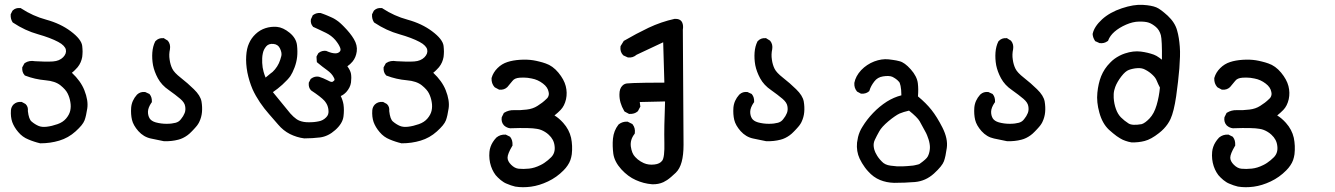

<svg xmlns="http://www.w3.org/2000/svg" viewBox="-20 -467 5540 797"><path d="M145 127.4Q139.2 126 133.1 124.3Q127 122.6 121.1 120.6Q115.2 118.7 109.4 116.5Q103.5 114.3 97.7 111.8Q73.2 102.1 55.7 81.1Q46.9 70.8 40.8 60.5Q34.7 50.3 30.8 39.6Q23.4 18.1 25.4 -9.8Q26.9 -23.9 36.1 -33.2V-33.7H36.6Q49.3 -45.4 67.9 -43.9H70.3L71.8 -43L84.5 -36.1L85.9 -35.2L86.9 -34.2Q97.7 -23.4 95.7 -5.9Q99.6 28.3 111.3 37.6Q125 49.3 140.1 55.7Q153.8 61.5 173.8 59.1Q195.3 56.6 218.8 48.3Q241.2 40.5 254.4 24.9Q267.6 9.3 271.5 -7.3Q275.4 -24.9 272 -43.5Q269 -62.5 260.7 -79.1Q252.9 -95.2 231 -112.8Q209 -130.4 168.9 -133.8Q124.5 -137.7 85.4 -152.8L83 -153.8L81.5 -155.8Q76.2 -161.6 74 -169.2Q71.8 -176.8 72.3 -185.1V-187.5L73.2 -189L80.1 -201.7L81.5 -204.1L83.5 -205.6Q101.1 -217.3 125.5 -212.9Q170.4 -210 199.7 -211.9Q213.4 -212.9 223.9 -217.3Q234.4 -221.7 242.2 -229.5Q256.8 -244.6 253.4 -260.7Q252 -268.6 244.1 -276.9Q236.3 -285.2 221.7 -293Q189.5 -310.1 138.2 -324.7Q84 -339.8 34.7 -372.6L32.7 -374L31.7 -375.5Q23.4 -389.2 24.4 -405.8V-407.7L25.4 -409.7L31.2 -421.4L32.2 -422.9L33.7 -424.3Q45.4 -435.1 63 -433.6H65.9L67.9 -432.1Q116.2 -400.4 171.9 -385.3Q231 -369.1 273.4 -337.4Q317.9 -304.2 321.3 -276.4Q321.8 -270.5 322.3 -264.6Q322.8 -258.8 322.8 -252.9Q322.8 -247.1 322.3 -241.5Q321.8 -235.8 321.3 -230.5Q319.3 -219.2 314.7 -208.5Q310.1 -197.8 302.2 -188Q299.8 -185.5 297.6 -183.1Q295.4 -180.7 293 -178.2Q290.5 -175.8 288.1 -173.3Q285.6 -170.9 283.2 -168.9Q280.8 -167 278.3 -165Q314.9 -130.9 330.1 -92.8Q347.2 -49.8 342.3 -17.1Q339.8 -1.5 337.2 10.7Q334.5 22.9 331.1 32.2Q327.1 42.5 317.9 53.7Q308.6 64.9 293.5 78.6Q263.7 105.5 226.1 116.7Q189 127.9 147.5 127.9H146.5Z M660.2 119.1Q632.8 113.3 606 107.9Q576.2 101.6 554.2 77.1Q533.2 53.2 527.8 30.3Q522.5 7.8 524.4 -20Q526.9 -49.8 548.3 -73.7L548.8 -74.2L549.3 -74.7Q563 -87.4 582.5 -85L584 -84.5L585 -84L597.7 -78.1L600.1 -77.1L601.6 -75.2Q606.4 -69.3 608.6 -61.5Q610.8 -53.7 610.4 -45.4V-42.5L608.4 -40.5Q594.7 -20 594.2 -3.9Q593.8 12.2 601.1 24.4Q604.5 29.8 610.6 33.9Q616.7 38.1 626.5 41Q637.2 43.9 648.4 45.4Q659.7 46.9 671.4 46.9Q683.1 46.9 692.6 45.7Q702.1 44.4 709.5 42.5Q716.3 40.5 721.7 36.9Q727.1 33.2 731.4 27.3Q741.2 15.6 746.6 2Q751.5 -10.7 748.5 -26.4Q746.1 -41.5 728.5 -56.6Q718.8 -64.9 706.8 -74Q694.8 -83 681.2 -92.8Q650.9 -113.3 635.3 -142.1Q620.6 -169.4 615.2 -196.3Q610.4 -223.1 612.3 -249Q614.3 -274.9 624 -294.4L625 -295.9L626 -296.9Q638.7 -310.1 657.7 -308.6H660.2L662.1 -307.1L674.8 -299.3L676.3 -298.3L677.2 -297.4Q683.1 -290 685.1 -281.2Q687 -272.5 685.5 -262.7Q680.7 -240.7 684.1 -219.7Q687 -198.2 695.3 -181.6Q703.1 -165.5 730 -144.5Q759.3 -121.6 784.7 -96.7Q812 -70.3 816.4 -45.9Q820.3 -22.9 818.4 -1.5Q817.4 9.3 814.7 19Q812 28.8 808.1 37.1Q807.1 40 805.4 42.7Q803.7 45.4 802 48.3Q800.3 51.3 797.9 54.2Q795.4 57.1 793 60.1Q790.5 63 787.6 66.2Q784.7 69.3 781.5 72.8Q778.3 76.2 774.9 79.6Q766.6 88.4 757.8 94.7Q749 101.1 739.5 105.7Q730 110.4 720.2 112.8Q692.4 120.1 661.6 119.1H661.1Z M1242.7 107.4Q1227.1 105.5 1212.2 100.8Q1197.3 96.2 1183.6 89.4Q1155.8 75.2 1134.8 50.3Q1114.7 26.9 1096.2 5.9Q1077.1 -15.6 1059.1 -42Q1050.3 -55.2 1042.5 -68.8Q1034.7 -82.5 1028.3 -96.7Q1014.2 -129.9 1006.8 -166.5Q1000 -203.6 1002 -234.4Q1003.9 -266.1 1013.7 -287.1Q1022.9 -308.6 1041 -325.7Q1059.1 -342.8 1082 -350.1Q1104.5 -357.4 1129.4 -355.5Q1155.3 -353 1182.1 -331.1Q1209.5 -308.6 1212.9 -279.3Q1215.8 -252.9 1213.4 -230.7Q1210.9 -208.5 1202.6 -186.5Q1198.2 -175.3 1194.1 -166.7Q1189.9 -158.2 1185.5 -151.4Q1180.7 -144.5 1172.6 -135.7Q1164.6 -127 1152.3 -115.7Q1132.8 -98.1 1112.8 -84.5L1185.1 3.9Q1191.4 11.2 1198 17.1Q1204.6 22.9 1210.4 27.1Q1216.3 31.2 1222.2 33.7Q1240.2 41 1262.2 40.5Q1268.1 40.5 1273.4 40.3Q1278.8 40 1283.9 39.6Q1289.1 39.1 1293.9 38.3Q1298.8 37.6 1303.2 36.6Q1311.5 35.2 1319.1 31.2Q1326.7 27.3 1333.5 20.5Q1346.2 8.8 1343.3 -11.2Q1342.8 -14.6 1342.3 -17.8Q1341.8 -21 1340.8 -23.7Q1339.8 -26.4 1338.9 -29.3Q1337.9 -32.2 1336.4 -34.7Q1335 -37.1 1333.5 -39.6Q1332 -42 1330.3 -44.2Q1328.6 -46.4 1326.7 -48.8Q1312 -64.9 1272 -91.3L1271 -92.3L1270 -93.3Q1260.3 -104 1261.7 -121.6V-123.5L1262.7 -125.5L1268.6 -137.2L1269.5 -139.2L1271.5 -140.6Q1286.6 -151.9 1304.7 -148.4L1305.2 -147.9H1305.7Q1322.3 -142.6 1338.4 -134.3Q1351.1 -127 1357.4 -127Q1361.8 -127 1367.2 -132.8Q1371.1 -136.2 1364.7 -147Q1356.9 -162.1 1337.9 -175.8Q1317.4 -190.4 1298.3 -206.5L1295.4 -209L1294.9 -213.4L1293.9 -229V-231.9L1294.9 -234.4L1300.8 -245.1L1301.8 -246.6L1303.7 -248Q1310.1 -252.9 1317.6 -254.9Q1325.2 -256.8 1333.5 -255.9L1335 -255.4L1335.9 -254.9Q1346.2 -250.5 1355.2 -248Q1364.3 -245.6 1371.1 -245.6Q1382.8 -245.1 1390.1 -252.4Q1396 -258.3 1392.1 -268.6Q1386.7 -283.2 1371.6 -301.3Q1356 -319.3 1333 -330.6Q1320.8 -336.4 1308.1 -342.5Q1295.4 -348.6 1282.2 -354.5L1280.3 -355L1278.8 -356.9Q1268.1 -369.1 1270.5 -386.2L1271 -387.7L1271.5 -388.7L1277.3 -401.4L1278.3 -403.8L1280.8 -405.3Q1293 -414.1 1309.6 -413.1H1310.5L1312 -412.6Q1316.4 -411.1 1321 -409.4Q1325.7 -407.7 1330.1 -406Q1334.5 -404.3 1339.1 -402.3Q1343.8 -400.4 1348.1 -398.4Q1352.5 -396.5 1356.9 -394.5Q1360.4 -393.1 1364 -391.1Q1367.7 -389.2 1371.1 -387Q1374.5 -384.8 1378.2 -382.3Q1381.8 -379.9 1385.5 -377Q1389.2 -374 1392.8 -370.8Q1396.5 -367.7 1400.1 -364Q1403.8 -360.4 1407.7 -356.4Q1434.6 -329.1 1448.7 -305.2Q1464.4 -279.3 1460.9 -253.4Q1457.5 -228.5 1443.4 -211.4Q1434.1 -200.2 1421.9 -191.9Q1434.6 -174.3 1437 -160.6Q1439.5 -144.5 1437 -124.5Q1435.5 -113.8 1430.4 -103.8Q1425.3 -93.8 1417.5 -85Q1406.2 -73.2 1394.5 -68.4Q1402.8 -51.3 1405.8 -33.7Q1409.2 -10.7 1405.8 16.6Q1401.9 45.9 1371.6 72.8Q1342.3 99.1 1308.6 103.5Q1292.5 105.5 1276.6 106.4Q1260.7 107.4 1244.1 107.4H1243.7ZM1100.1 -159.7Q1112.3 -167.5 1121.6 -179.2Q1131.3 -190.9 1137.7 -204.6Q1144 -218.8 1147.9 -234.9Q1150.9 -248 1142.1 -266.1Q1134.3 -282.7 1115.2 -284.7Q1095.7 -286.6 1085.4 -274.9Q1079.6 -268.1 1075.9 -260.5Q1072.3 -252.9 1070.8 -244.6Q1068.8 -235.4 1068.4 -225.6Q1067.9 -215.8 1068.4 -206.1Q1069.3 -186 1074.2 -168.9Q1077.6 -156.7 1082.5 -145L1099.1 -158.7L1099.6 -159.2Z M1645 127.4Q1639.2 126 1633.1 124.3Q1627 122.6 1621.1 120.6Q1615.2 118.7 1609.4 116.5Q1603.5 114.3 1597.7 111.8Q1573.2 102.1 1555.7 81.1Q1546.9 70.8 1540.8 60.5Q1534.7 50.3 1530.8 39.6Q1523.4 18.1 1525.4 -9.8Q1526.9 -23.9 1536.1 -33.2V-33.7H1536.6Q1549.3 -45.4 1567.9 -43.9H1570.3L1571.8 -43L1584.5 -36.1L1585.9 -35.2L1586.9 -34.2Q1597.7 -23.4 1595.7 -5.9Q1599.6 28.3 1611.3 37.6Q1625 49.3 1640.1 55.7Q1653.8 61.5 1673.8 59.1Q1695.3 56.6 1718.8 48.3Q1741.2 40.5 1754.4 24.9Q1767.6 9.3 1771.5 -7.3Q1775.4 -24.9 1772 -43.5Q1769 -62.5 1760.7 -79.1Q1752.9 -95.2 1731 -112.8Q1709 -130.4 1668.9 -133.8Q1624.5 -137.7 1585.4 -152.8L1583 -153.8L1581.5 -155.8Q1576.2 -161.6 1574 -169.2Q1571.8 -176.8 1572.3 -185.1V-187.5L1573.2 -189L1580.1 -201.7L1581.5 -204.1L1583.5 -205.6Q1601.1 -217.3 1625.5 -212.9Q1670.4 -210 1699.7 -211.9Q1713.4 -212.9 1723.9 -217.3Q1734.4 -221.7 1742.2 -229.5Q1756.8 -244.6 1753.4 -260.7Q1752 -268.6 1744.1 -276.9Q1736.3 -285.2 1721.7 -293Q1689.5 -310.1 1638.2 -324.7Q1584 -339.8 1534.7 -372.6L1532.7 -374L1531.7 -375.5Q1523.4 -389.2 1524.4 -405.8V-407.7L1525.4 -409.7L1531.2 -421.4L1532.2 -422.9L1533.7 -424.3Q1545.4 -435.1 1563 -433.6H1565.9L1567.9 -432.1Q1616.2 -400.4 1671.9 -385.3Q1731 -369.1 1773.4 -337.4Q1817.9 -304.2 1821.3 -276.4Q1821.8 -270.5 1822.3 -264.6Q1822.8 -258.8 1822.8 -252.9Q1822.8 -247.1 1822.3 -241.5Q1821.8 -235.8 1821.3 -230.5Q1819.3 -219.2 1814.7 -208.5Q1810.1 -197.8 1802.2 -188Q1799.8 -185.5 1797.6 -183.1Q1795.4 -180.7 1793 -178.2Q1790.5 -175.8 1788.1 -173.3Q1785.6 -170.9 1783.2 -168.9Q1780.8 -167 1778.3 -165Q1814.9 -130.9 1830.1 -92.8Q1847.2 -49.8 1842.3 -17.1Q1839.8 -1.5 1837.2 10.7Q1834.5 22.9 1831.1 32.2Q1827.1 42.5 1817.9 53.7Q1808.6 64.9 1793.5 78.6Q1763.7 105.5 1726.1 116.7Q1689 127.9 1647.5 127.9H1646.5Z M2119.1 307.6Q2100.6 303.2 2083 295.4Q2076.7 293 2070.6 289.1Q2064.5 285.2 2058.3 280.3Q2052.2 275.4 2046.4 269.5Q2041.5 265.1 2037.4 259.8Q2033.2 254.4 2029.8 248.5Q2026.4 242.7 2023.4 236.3Q2020.5 230 2018.1 222.7Q2008.8 194.3 2011.7 163.1Q2012.7 152.3 2016.4 142.1Q2020 131.8 2025.9 122.6Q2031.7 113.3 2040 104.5V104H2040.5Q2056.2 90.8 2077.6 91.8H2079.6L2081.5 92.8L2095.2 99.6L2097.2 100.6L2098.6 102.5Q2108.4 115.2 2107.4 135.3V137.7L2106 139.6Q2086.9 171.9 2086.9 187.5Q2086.9 202.1 2101.6 216.8Q2116.7 231.9 2133.3 233.4Q2152.3 235.4 2176.3 232.9Q2199.2 230.5 2223.6 218.3Q2231.9 214.4 2239.5 209.2Q2247.1 204.1 2254.2 198.2Q2261.2 192.4 2268.1 185.5Q2285.6 167.5 2282.2 139.6Q2280.8 125.5 2274.7 113.8Q2268.6 102.1 2257.8 92.3Q2250.5 85.4 2242.4 80.6Q2234.4 75.7 2226.3 72.5Q2218.3 69.3 2209 67.9Q2181.2 62.5 2099.1 65.4H2098.1H2097.7Q2084 64 2072.8 54.2L2072.3 53.7L2071.8 53.2Q2060.1 40.5 2062.5 21L2063 19.5L2063.5 18.1L2070.3 4.4L2071.3 2L2073.7 0.5Q2082.5 -4.9 2092.8 -7.6Q2103 -10.3 2114.7 -9.8Q2139.2 -8.8 2166.5 -12.2Q2191.9 -15.1 2210.9 -27.3Q2221.2 -33.7 2230.5 -40.8Q2239.7 -47.9 2247.6 -55.7Q2252.4 -59.6 2254.9 -64.2Q2257.3 -68.8 2258.1 -74.2Q2258.8 -79.6 2257.3 -85.4Q2253.9 -105 2233.9 -120.1Q2223.1 -128.4 2211.7 -133.5Q2200.2 -138.7 2187.5 -141.1Q2178.7 -143.1 2170.4 -144Q2162.1 -145 2153.8 -145Q2145.5 -145 2137.7 -144.5Q2116.2 -143.1 2107.4 -131.3Q2095.2 -115.7 2086.4 -106L2085.9 -105.5L2085.4 -105Q2072.8 -93.3 2054.2 -94.7H2051.8L2050.3 -95.7L2035.6 -103.5L2034.2 -104.5L2032.7 -105.5Q2019.5 -120.6 2020.5 -142.1V-143.1L2021 -144.5Q2027.3 -166.5 2045.2 -184.3Q2063 -202.1 2086.4 -209.5Q2108.4 -216.8 2138.4 -218.8Q2168.5 -220.7 2193.4 -216.8Q2199.7 -215.8 2206.1 -214.4Q2212.4 -212.9 2218.8 -211.4Q2225.1 -210 2231.7 -208Q2238.3 -206.1 2245.1 -203.6Q2274.4 -193.8 2297.9 -165.5Q2321.3 -137.2 2328.4 -109.6Q2335.4 -82 2329.6 -55.2Q2323.2 -27.3 2307.1 -10.7Q2296.9 0 2281.7 12.2Q2300.3 23.4 2317.9 43Q2342.8 70.8 2350.6 105Q2357.4 138.2 2353.5 173.3Q2352.5 179.7 2351.1 185.8Q2349.6 191.9 2347.7 197.5Q2345.7 203.1 2342.8 208.7Q2339.8 214.4 2336.2 219.7Q2332.5 225.1 2328.4 230.2Q2324.2 235.4 2319.3 240.2Q2291 269 2254.9 286.1Q2218.8 303.2 2184.1 307.9Q2149.4 312.5 2119.6 307.6Z M2687 297.9Q2668.5 296.4 2651.9 292Q2635.3 287.6 2619.1 280.3Q2586.9 266.1 2559.1 235.8Q2530.8 204.6 2525.9 171.4Q2523.9 155.8 2523.4 139.9Q2522.9 124 2524.4 108.4Q2527.8 75.2 2546.9 50.8L2547.9 49.8L2548.8 48.8Q2564.5 37.1 2583.5 38.1H2585.4L2587.4 39.1L2603 46.9L2605 47.9L2606.4 49.8Q2617.7 64.5 2615.2 85L2614.7 87.9L2613.3 89.8Q2595.2 113.3 2598.6 141.1Q2600.6 155.3 2605 166.3Q2609.4 177.2 2616.7 184.6Q2621.6 189.9 2627.2 194.6Q2632.8 199.2 2639.2 203.1Q2645.5 207 2652.3 210Q2672.4 218.8 2696.8 215.8Q2719.2 213.4 2729 199.7Q2739.3 185.5 2737.8 125Q2736.3 64.5 2740.7 -45.9L2635.7 -43.5L2637.7 -27.3L2638.2 -24.4L2636.7 -22L2628.9 -7.3L2627.9 -5.4L2626.5 -4.4Q2613.8 6.8 2593.3 5.9H2590.8L2589.4 4.9L2574.7 -2.9L2572.3 -4.4L2570.8 -6.8Q2550.8 -40.5 2551.3 -75.2Q2551.3 -87.4 2554.4 -96.7Q2557.6 -106 2564.7 -112.5Q2571.8 -119.1 2582 -120.6Q2589.8 -121.6 2609.9 -122.3Q2629.9 -123 2661.1 -123.5Q2692.4 -124 2737.8 -124L2732.9 -291.5L2622.6 -239.7Q2606.9 -226.1 2586.9 -228.5L2585 -229L2584 -229.5L2569.3 -236.3L2567.4 -237.3L2565.9 -238.8Q2553.2 -252.4 2555.7 -273.4L2556.2 -275.9L2557.1 -277.3L2567.9 -294.9L2569.3 -297.4L2571.3 -298.3Q2620.6 -327.1 2671.9 -351.6Q2724.6 -376.5 2780.3 -388.7H2781.2H2781.7Q2787.1 -388.7 2791.5 -388.2Q2806.6 -385.7 2812 -373.3Q2817.4 -360.8 2814.5 -343.8Q2817.4 53.7 2817.4 134.3Q2817.4 176.3 2809.6 205.1Q2801.8 233.9 2785.2 250Q2774.9 259.8 2766.1 267.3Q2757.3 274.9 2749.3 280.3Q2741.2 285.6 2733.9 289.1Q2712.9 298.8 2687 297.9Z M3160.2 119.1Q3132.8 113.3 3106 107.9Q3076.2 101.6 3054.2 77.1Q3033.2 53.2 3027.8 30.3Q3022.5 7.8 3024.4 -20Q3026.9 -49.8 3048.3 -73.7L3048.8 -74.2L3049.3 -74.7Q3063 -87.4 3082.5 -85L3084 -84.5L3085 -84L3097.7 -78.1L3100.1 -77.1L3101.6 -75.2Q3106.4 -69.3 3108.6 -61.5Q3110.8 -53.7 3110.4 -45.4V-42.5L3108.4 -40.5Q3094.7 -20 3094.2 -3.9Q3093.8 12.2 3101.1 24.4Q3104.5 29.8 3110.6 33.9Q3116.7 38.1 3126.5 41Q3137.2 43.9 3148.4 45.4Q3159.7 46.9 3171.4 46.9Q3183.1 46.9 3192.6 45.7Q3202.1 44.4 3209.5 42.5Q3216.3 40.5 3221.7 36.9Q3227.1 33.2 3231.4 27.3Q3241.2 15.6 3246.6 2Q3251.5 -10.7 3248.5 -26.4Q3246.1 -41.5 3228.5 -56.6Q3218.8 -64.9 3206.8 -74Q3194.8 -83 3181.2 -92.8Q3150.9 -113.3 3135.3 -142.1Q3120.6 -169.4 3115.2 -196.3Q3110.4 -223.1 3112.3 -249Q3114.3 -274.9 3124 -294.4L3125 -295.9L3126 -296.9Q3138.7 -310.1 3157.7 -308.6H3160.2L3162.1 -307.1L3174.8 -299.3L3176.3 -298.3L3177.2 -297.4Q3183.1 -290 3185.1 -281.2Q3187 -272.5 3185.5 -262.7Q3180.7 -240.7 3184.1 -219.7Q3187 -198.2 3195.3 -181.6Q3203.1 -165.5 3230 -144.5Q3259.3 -121.6 3284.7 -96.7Q3312 -70.3 3316.4 -45.9Q3320.3 -22.9 3318.4 -1.5Q3317.4 9.3 3314.7 19Q3312 28.8 3308.1 37.1Q3307.1 40 3305.4 42.7Q3303.7 45.4 3302 48.3Q3300.3 51.3 3297.9 54.2Q3295.4 57.1 3293 60.1Q3290.5 63 3287.6 66.2Q3284.7 69.3 3281.5 72.8Q3278.3 76.2 3274.9 79.6Q3266.6 88.4 3257.8 94.7Q3249 101.1 3239.5 105.7Q3230 110.4 3220.2 112.8Q3192.4 120.1 3161.6 119.1H3161.1Z M3691.4 292Q3675.3 291.5 3660.9 288.6Q3646.5 285.6 3633.3 280.3Q3605.5 269 3583.5 244.1Q3576.2 236.3 3570.1 227.8Q3564 219.2 3558.3 210Q3552.7 200.7 3548.3 191.4Q3534.2 161.1 3537.6 125Q3539.1 113.3 3541.7 102.1Q3544.4 90.8 3549.1 79.8Q3553.7 68.8 3560.1 59.1Q3578.1 29.3 3604.2 2Q3630.4 -25.4 3661.6 -45.4Q3675.8 -54.2 3690.9 -60.8Q3706.1 -67.4 3721.7 -71.3Q3721.7 -83.5 3720.7 -93.5Q3719.7 -103.5 3718.3 -110.4Q3716.8 -117.2 3715.1 -121.8Q3713.4 -126.5 3710.9 -128.4Q3708 -131.8 3704.6 -134.8Q3701.2 -137.7 3697.8 -140.1Q3694.3 -142.6 3690.9 -144.5Q3687.5 -146.5 3683.6 -148.4Q3669.9 -153.8 3645.5 -149.9Q3622.6 -146.5 3609.4 -128.9Q3594.7 -109.9 3589.4 -91.8L3588.4 -88.9L3585.9 -86.9Q3580.1 -82 3572.3 -79.8Q3564.5 -77.6 3556.2 -78.1H3553.7L3552.2 -79.1L3539.6 -85.9L3537.6 -86.9L3536.6 -88.4Q3525.4 -102.1 3526.4 -121.6V-122.6V-123Q3531.7 -150.9 3554.7 -175.8Q3577.6 -199.7 3608.9 -211.9Q3640.1 -223.6 3668.5 -220.7Q3677.2 -219.7 3685.3 -218.5Q3693.4 -217.3 3700.4 -216.1Q3707.5 -214.8 3713.9 -212.9Q3734.9 -208 3760.7 -179Q3786.6 -149.9 3790 -121.1Q3793 -97.2 3790.5 -66.9Q3824.7 -38.6 3846.7 -10.7Q3869.6 18.1 3892.1 62.5Q3915.5 108.9 3910.2 147Q3907.7 165 3904.8 178.7Q3901.9 192.4 3898.4 202.1Q3891.1 222.2 3856.9 253.4Q3822.3 284.7 3777.8 288.6Q3735.8 292 3691.4 292ZM3796.4 213.9Q3825.7 193.4 3831.1 182.6Q3837.4 170.9 3839.4 155.3Q3841.8 140.1 3836.9 120.1Q3835.9 115.7 3834.5 111.6Q3833 107.4 3831.5 103.3Q3830.1 99.1 3828.4 94.7Q3826.7 90.3 3824.5 85.9Q3822.3 81.5 3819.8 77.1Q3808.1 54.7 3797.4 36.1Q3788.1 20 3753.4 -7.8Q3730 -2.4 3713.9 4.4Q3705.6 8.3 3693.8 16.4Q3682.1 24.4 3668 36.1Q3639.6 60.1 3629.9 78.1Q3624.5 87.4 3619.9 96.4Q3615.2 105.5 3611.3 113.8Q3605 127.4 3606.9 142.1Q3607.4 145.5 3607.9 148.4Q3608.4 151.4 3609.4 154.5Q3610.4 157.7 3611.6 160.6Q3612.8 163.6 3614 166.5Q3615.2 169.4 3617.2 172.4Q3621.1 180.2 3626.7 187.7Q3632.3 195.3 3640.1 203.1Q3646.5 210.4 3655.8 214.8Q3665 219.2 3677.2 220.7Q3703.6 224.6 3725.6 223.6Q3736.8 223.1 3746.8 222.4Q3756.8 221.7 3765.6 220.7Q3768.1 220.7 3770.8 220.2Q3773.4 219.7 3776.1 219.2Q3778.8 218.8 3781.5 218Q3784.2 217.3 3786.6 216.8Q3789.1 216.3 3791.5 215.6Q3793.9 214.8 3796.4 213.9Z M4160.2 119.1Q4132.8 113.3 4106 107.9Q4076.2 101.6 4054.2 77.1Q4033.2 53.2 4027.8 30.3Q4022.5 7.8 4024.4 -20Q4026.9 -49.8 4048.3 -73.7L4048.8 -74.2L4049.3 -74.7Q4063 -87.4 4082.5 -85L4084 -84.5L4085 -84L4097.7 -78.1L4100.1 -77.1L4101.6 -75.2Q4106.4 -69.3 4108.6 -61.5Q4110.8 -53.7 4110.4 -45.4V-42.5L4108.4 -40.5Q4094.7 -20 4094.2 -3.9Q4093.8 12.2 4101.1 24.4Q4104.5 29.8 4110.6 33.9Q4116.7 38.1 4126.5 41Q4137.2 43.9 4148.4 45.4Q4159.7 46.9 4171.4 46.9Q4183.1 46.9 4192.6 45.7Q4202.1 44.4 4209.5 42.5Q4216.3 40.5 4221.7 36.9Q4227.1 33.2 4231.4 27.3Q4241.2 15.6 4246.6 2Q4251.5 -10.7 4248.5 -26.4Q4246.1 -41.5 4228.5 -56.6Q4218.8 -64.9 4206.8 -74Q4194.8 -83 4181.2 -92.8Q4150.9 -113.3 4135.3 -142.1Q4120.6 -169.4 4115.2 -196.3Q4110.4 -223.1 4112.3 -249Q4114.3 -274.9 4124 -294.4L4125 -295.9L4126 -296.9Q4138.7 -310.1 4157.7 -308.6H4160.2L4162.1 -307.1L4174.8 -299.3L4176.3 -298.3L4177.2 -297.4Q4183.1 -290 4185.1 -281.2Q4187 -272.5 4185.5 -262.7Q4180.7 -240.7 4184.1 -219.7Q4187 -198.2 4195.3 -181.6Q4203.1 -165.5 4230 -144.5Q4259.3 -121.6 4284.7 -96.7Q4312 -70.3 4316.4 -45.9Q4320.3 -22.9 4318.4 -1.5Q4317.4 9.3 4314.7 19Q4312 28.8 4308.1 37.1Q4307.1 40 4305.4 42.7Q4303.7 45.4 4302 48.3Q4300.3 51.3 4297.9 54.2Q4295.4 57.1 4293 60.1Q4290.5 63 4287.6 66.2Q4284.7 69.3 4281.5 72.8Q4278.3 76.2 4274.9 79.6Q4266.6 88.4 4257.8 94.7Q4249 101.1 4239.5 105.7Q4230 110.4 4220.2 112.8Q4192.4 120.1 4161.6 119.1H4161.1Z M4676.3 124Q4669.9 123 4663.8 121.3Q4657.7 119.6 4652.1 117.7Q4646.5 115.7 4640.9 113.3Q4635.3 110.8 4629.9 107.4Q4623 103.5 4615.5 98.1Q4607.9 92.8 4599.9 85.9Q4591.8 79.1 4583 71.3Q4555.7 45.4 4543.5 0.5Q4531.2 -43 4535.2 -82Q4536.1 -91.8 4537.6 -100.8Q4539.1 -109.9 4541 -118.4Q4543 -127 4545.4 -135Q4547.9 -143.1 4550.8 -150.4Q4557.1 -166 4566.4 -180.2Q4575.7 -194.3 4588.4 -207Q4596.7 -215.8 4606.4 -222.9Q4616.2 -230 4627 -235.6Q4637.7 -241.2 4649.4 -245.1Q4684.6 -256.8 4715.8 -252.9Q4730.5 -251 4743.9 -247.8Q4757.3 -244.6 4769.5 -240.2Q4774.9 -238.3 4780.8 -234.9Q4786.6 -231.4 4792.2 -227.5Q4797.9 -223.6 4803.2 -219.2Q4803.7 -259.3 4802.5 -285.4Q4801.3 -311.5 4798.8 -320.8Q4793 -342.3 4778.3 -355Q4762.7 -368.2 4748.5 -373Q4733.9 -377.9 4708 -377.4Q4682.6 -377 4654.3 -364.7Q4625.5 -352.1 4606 -335Q4596.7 -326.7 4590.3 -317.9Q4584 -309.1 4580.6 -300.3L4579.6 -297.4L4577.1 -295.9Q4563 -285.6 4544.4 -288.1L4543 -288.6L4542 -289.1L4529.3 -294.9L4526.4 -295.9L4524.9 -298.3Q4516.6 -311 4515.6 -325.2V-326.7L4516.1 -328.1Q4522.5 -356.9 4554.7 -386.7Q4586.9 -416 4636.7 -432.6Q4686 -449.2 4724.1 -446.8Q4733.9 -446.3 4741.7 -445.3Q4749.5 -444.3 4756.3 -443.1Q4763.2 -441.9 4769 -440.2Q4774.9 -438.5 4779.8 -436.5Q4789.1 -432.6 4800.5 -424.1Q4812 -415.5 4827.1 -401.9Q4857.4 -373.5 4866.2 -340.8Q4870.6 -325.7 4873.3 -308.6Q4876 -291.5 4877.4 -272.9Q4878.9 -254.4 4878.2 -231.9Q4877.4 -209.5 4875.5 -182.6Q4871.1 -129.9 4862.3 -67.4Q4853 -3.9 4838.9 26.9Q4834 37.6 4826.9 47.9Q4819.8 58.1 4811 67.4Q4802.2 76.7 4791 85.4Q4758.3 111.3 4731.4 118.2Q4705.1 125 4677.2 124H4676.8ZM4719.2 48.3Q4733.4 43.9 4752 24.4Q4761.2 14.6 4768.6 1Q4775.9 -12.7 4781.2 -30.8Q4791.5 -65.9 4794.9 -103.5Q4791 -110.8 4787.8 -117.7Q4784.7 -124.5 4781.7 -131.8Q4776.9 -144.5 4764.2 -156.2Q4751 -168.9 4734.9 -177.2Q4720.7 -185.5 4701.7 -184.1Q4691.9 -183.6 4682.9 -181.6Q4673.8 -179.7 4666 -176.8Q4651.4 -171.4 4634.8 -149.9Q4617.2 -127 4609.4 -106Q4606.9 -99.1 4605.2 -92Q4603.5 -85 4603 -77.1Q4602.5 -69.3 4603 -61Q4604.5 -36.1 4612.3 -14.6Q4619.6 6.3 4632.8 20Q4647 34.2 4664.6 45.4Q4679.7 55.2 4719.2 48.3Z M5119.1 307.6Q5100.6 303.2 5083 295.4Q5076.7 293 5070.6 289.1Q5064.5 285.2 5058.3 280.3Q5052.2 275.4 5046.4 269.5Q5041.5 265.1 5037.4 259.8Q5033.2 254.4 5029.8 248.5Q5026.4 242.7 5023.4 236.3Q5020.5 230 5018.1 222.7Q5008.8 194.3 5011.7 163.1Q5012.7 152.3 5016.4 142.1Q5020 131.8 5025.9 122.6Q5031.7 113.3 5040 104.5V104H5040.5Q5056.2 90.8 5077.6 91.8H5079.6L5081.5 92.8L5095.2 99.6L5097.2 100.6L5098.6 102.5Q5108.4 115.2 5107.4 135.3V137.7L5106 139.6Q5086.9 171.9 5086.9 187.5Q5086.9 202.1 5101.6 216.8Q5116.7 231.9 5133.3 233.4Q5152.3 235.4 5176.3 232.9Q5199.2 230.5 5223.6 218.3Q5231.9 214.4 5239.5 209.2Q5247.1 204.1 5254.2 198.2Q5261.2 192.4 5268.1 185.5Q5285.6 167.5 5282.2 139.6Q5280.8 125.5 5274.7 113.8Q5268.6 102.1 5257.8 92.3Q5250.5 85.4 5242.4 80.6Q5234.4 75.7 5226.3 72.5Q5218.3 69.3 5209 67.9Q5181.2 62.5 5099.1 65.4H5098.1H5097.7Q5084 64 5072.8 54.2L5072.3 53.7L5071.8 53.2Q5060.1 40.5 5062.5 21L5063 19.5L5063.5 18.1L5070.3 4.4L5071.3 2L5073.7 0.5Q5082.5 -4.9 5092.8 -7.6Q5103 -10.3 5114.7 -9.8Q5139.2 -8.8 5166.5 -12.2Q5191.9 -15.1 5210.9 -27.3Q5221.2 -33.7 5230.5 -40.8Q5239.7 -47.9 5247.6 -55.7Q5252.4 -59.6 5254.9 -64.2Q5257.3 -68.8 5258.1 -74.2Q5258.8 -79.6 5257.3 -85.4Q5253.9 -105 5233.9 -120.1Q5223.1 -128.4 5211.7 -133.5Q5200.2 -138.7 5187.5 -141.1Q5178.7 -143.1 5170.4 -144Q5162.1 -145 5153.8 -145Q5145.5 -145 5137.7 -144.5Q5116.2 -143.1 5107.4 -131.3Q5095.2 -115.7 5086.4 -106L5085.9 -105.5L5085.4 -105Q5072.8 -93.3 5054.2 -94.7H5051.8L5050.3 -95.7L5035.6 -103.5L5034.2 -104.5L5032.7 -105.5Q5019.5 -120.6 5020.5 -142.1V-143.1L5021 -144.5Q5027.3 -166.5 5045.2 -184.3Q5063 -202.1 5086.4 -209.5Q5108.4 -216.8 5138.4 -218.8Q5168.5 -220.7 5193.4 -216.8Q5199.7 -215.8 5206.1 -214.4Q5212.4 -212.9 5218.8 -211.4Q5225.1 -210 5231.7 -208Q5238.3 -206.1 5245.1 -203.6Q5274.4 -193.8 5297.9 -165.5Q5321.3 -137.2 5328.4 -109.6Q5335.4 -82 5329.6 -55.2Q5323.2 -27.3 5307.1 -10.7Q5296.9 0 5281.7 12.2Q5300.3 23.4 5317.9 43Q5342.8 70.8 5350.6 105Q5357.4 138.2 5353.5 173.3Q5352.5 179.7 5351.1 185.8Q5349.6 191.9 5347.7 197.5Q5345.7 203.1 5342.8 208.7Q5339.8 214.4 5336.2 219.7Q5332.5 225.1 5328.4 230.2Q5324.2 235.4 5319.3 240.2Q5291 269 5254.9 286.1Q5218.8 303.2 5184.1 307.9Q5149.4 312.5 5119.6 307.6Z"/></svg>

Font: NaikaiFont
Style: Bold
Weight: 700
Version: Version 1.89